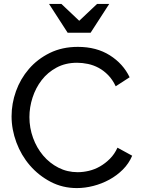

<svg xmlns="http://www.w3.org/2000/svg" viewBox="-20 -953 722 979"><path d="M39 -360Q39 -425 61.5 -488Q84 -551 127.5 -601.5Q171 -652 234 -683Q297 -714 377 -714Q472 -714 540 -671Q608 -628 641 -559L570 -513Q554 -547 531.5 -570Q509 -593 483 -607Q457 -621 428.5 -627Q400 -633 373 -633Q314 -633 268.5 -608.5Q223 -584 192.5 -544.5Q162 -505 146 -455.5Q130 -406 130 -356Q130 -301 148.5 -250Q167 -199 200 -160Q233 -121 278 -98Q323 -75 376 -75Q404 -75 433.5 -82Q463 -89 490 -104.5Q517 -120 540.5 -143.5Q564 -167 579 -200L654 -159Q637 -119 606.5 -88.5Q576 -58 537.5 -37Q499 -16 456 -5Q413 6 372 6Q299 6 238 -26Q177 -58 132.5 -109.5Q88 -161 63.5 -227Q39 -293 39 -360ZM293 -933 384 -847 475 -933H537L442 -786H325L230 -933Z"/></svg>

Font: Rising Sun
Style: Regular
Weight: 400
Designer: Matt McInerney, Pablo Impallari, Rodrigo Fuenzalida (Raleway font), Stephen Hutchings (Greek), Cristiano Sobral (main ch
Foundry: The Rising Sun Project Authors
Version: Version 4.327; ttfautohint (v1.8.4.7-5d5b-dirty)